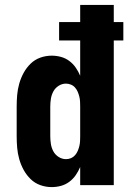

<svg xmlns="http://www.w3.org/2000/svg" viewBox="-20 -755 540 783"><path d="M191 8Q167 8 144.5 0Q122 -8 105 -24.5Q88 -41 76.5 -62Q65 -83 58.5 -106Q52 -129 50 -152.5Q48 -176 48 -200V-320Q48 -344 50 -367.5Q52 -391 58.5 -414Q65 -437 76.5 -458Q88 -479 105 -495.5Q122 -512 144.5 -520Q167 -528 191 -528Q210 -528 228.5 -523Q247 -518 262.5 -506.5Q278 -495 289 -479Q300 -463 307 -446V-590H221V-665H307V-735H444V-665H483V-590H444V0H307V-74Q300 -57 289 -41Q278 -25 262.5 -13.5Q247 -2 228.5 3Q210 8 191 8ZM249 -106Q260 -106 269.5 -110Q279 -114 286 -122Q293 -130 297 -139.5Q301 -149 303.5 -159Q306 -169 306.5 -179.5Q307 -190 307 -200V-320Q307 -330 306.5 -340.5Q306 -351 303.5 -361Q301 -371 297 -380.5Q293 -390 286 -398Q279 -406 269 -410Q259 -414 249 -414Q233 -414 219 -405Q205 -396 197.5 -382Q190 -368 187.5 -352Q185 -336 185 -320V-200Q185 -184 187.5 -168Q190 -152 197.5 -138Q205 -124 219 -115Q233 -106 249 -106Z"/></svg>

Font: Iosevka SS18 Heavy
Style: Regular
Weight: 900
Monospace: yes
Designer: Belleve Invis
Foundry: Belleve Invis
Version: Version 25.1.1; ttfautohint (v1.8.4)